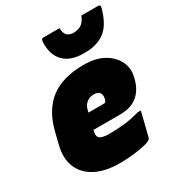

<svg xmlns="http://www.w3.org/2000/svg" viewBox="-195 -948 1019 1096"><g transform="rotate(-30 314.0 -400.0)"><path d="M375 -570Q455 -570 507 -540Q559 -510 581 -463Q603 -416 590 -365L587 -353Q571 -290 528.5 -255Q486 -220 412 -220H238Q234 -206 234 -193.5Q234 -181 240 -173Q254 -155 307 -155Q370 -156 414 -161.5Q458 -167 508 -181H528Q518 -141 508.5 -102Q499 -63 489 -24Q488 -19 484 -15Q475 -6 443 2Q411 10 366.5 15Q322 20 274 20Q179 20 116.5 -13Q54 -46 29.5 -105Q5 -164 24 -242L43 -319Q74 -446 155 -508Q236 -570 375 -570ZM340 -395Q314 -395 294 -379.5Q274 -364 268 -339L263 -320H367Q372 -320 376 -324Q380 -328 383 -339Q389 -365 379 -380Q369 -395 340 -395ZM418 -757Q450 -757 471 -771.5Q492 -786 505 -820H613Q622 -820 626 -816Q630 -812 626 -798Q600 -703 549 -664.5Q498 -626 419 -626H409Q325 -626 280.5 -670Q236 -714 239 -798Q240 -811 243.5 -815.5Q247 -820 258 -820H361Q361 -757 418 -757Z"/></g></svg>

Font: Recursive Mn Lnr St XBk
Style: Italic
Weight: 1000
Italic angle: -15°
Monospace: yes
Version: Version 1.079;hotconv 1.0.112;makeotfexe 2.5.65598; ttfautoh